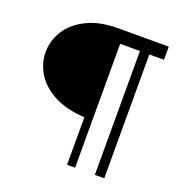

<svg xmlns="http://www.w3.org/2000/svg" viewBox="-127 -811 875 922"><g transform="rotate(20 311.0 -350.0)"><path d="M315 -243Q221 -248 157.5 -282Q94 -316 63.5 -367Q33 -418 33 -474Q33 -532 65 -583.5Q97 -635 162 -667.5Q227 -700 321 -700H580V-633H505V0H457V-633H356V0H315Z"/></g></svg>

Font: Cabin
Style: Regular
Weight: 400
Designer: Pablo Impallari
Foundry: Pablo Impallari. http://www.impallari.com Igino Marini. http://www.ikern.com
Version: Version 2.200